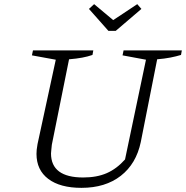

<svg xmlns="http://www.w3.org/2000/svg" viewBox="-20 -897 897 926"><path d="M373 9Q270 9 213 -34Q156 -77 156 -155Q156 -164 157 -175Q158 -186 161 -202L249 -609L134 -630L139 -654H430L426 -632Q403 -624 376 -619Q349 -614 313 -611L230 -199Q229 -185 227.5 -174.5Q226 -164 226 -157Q226 -99 265 -70Q304 -41 381 -41Q447 -41 495 -62Q543 -83 583 -128L684 -609L571 -630L576 -654H857L853 -632Q830 -625 802 -619.5Q774 -614 738 -611L659 -212Q637 -107 562.5 -49Q488 9 373 9ZM503 -748 409 -854 434 -877 526 -800 642 -877 662 -854 538 -748Z"/></svg>

Font: Piazzolla 8pt ExtraLight
Style: Italic
Weight: 250
Italic angle: -11.3°
Designer: Juan Pablo del Peral
Foundry: Huerta Tipografica
Version: Version 2.001